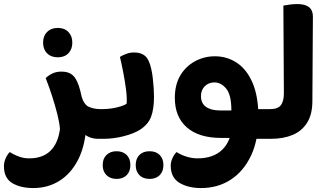

<svg xmlns="http://www.w3.org/2000/svg" viewBox="-65 -697 1655 964"><path d="M236.1 -49.1Q233.6 -80.8 223.1 -122.8Q212.6 -164.7 197.6 -211.7Q182.5 -258.8 164.5 -304.6Q176.3 -317.2 196.6 -327.3Q216.8 -337.5 244.2 -337.5Q281.7 -337.5 303 -316.6Q324.2 -295.8 337.8 -242.2Q349.5 -196.7 357.2 -150.7Q365 -104.6 367.2 -49.9Q359.7 44.7 324 111Q288.3 177.4 231.2 212.3Q174.1 247.2 102.7 247.2Q37.5 247.2 -3.8 222Q-45.2 196.8 -45.2 137.7Q-45.2 116.9 -36.4 97.4Q-27.6 77.9 -15.8 66.4Q6.5 80.8 31.1 89.5Q55.7 98.1 80.5 98.1Q149.2 98.1 187.8 60.6Q226.4 23 236.1 -49.1ZM429.2 0Q378.4 0 347.4 -33.9Q316.5 -67.8 287.4 -147.1L342.9 -217.6Q355.4 -172.5 380.7 -160.8Q406 -149.2 439 -149.2H445.2V0ZM445.2 0V-149.2Q453.8 -135.6 458.3 -117.2Q462.8 -98.8 462.8 -75Q462.8 -51.1 458.2 -31.8Q453.5 -12.6 445.2 0ZM225.1 -409.2Q191.4 -409.2 171.4 -429.5Q151.3 -449.7 151.3 -483Q151.3 -516.3 171.5 -536.5Q191.8 -556.8 225.1 -556.8Q258.7 -556.8 278.4 -536.5Q298.1 -516.3 298.1 -483Q298.1 -449.7 278.4 -429.5Q258.7 -409.2 225.1 -409.2Z M429 0V-149.2H451.1Q473.7 -149.2 498 -153Q522.3 -156.9 542.3 -163.4Q562.4 -169.8 570.8 -176.6Q573.1 -205.1 567.9 -246.7Q562.6 -288.2 554 -332.5Q545.4 -376.8 537.2 -411.3Q548.2 -418.6 567.6 -426.1Q586.9 -433.6 608.3 -433.6Q643 -433.6 663.4 -416.4Q683.7 -399.2 694.3 -351.2Q699 -331.7 702 -306Q705 -280.4 706.6 -255.2Q708.2 -230.1 708.2 -210.8Q708.2 -150.3 693.7 -111.1Q679.3 -71.9 636.6 -44.8Q605.8 -25.8 555.3 -12.9Q504.8 0 454.1 0ZM520.1 201.3Q488.8 201.3 469.7 182.5Q450.6 163.7 450.6 131.8Q450.6 99.7 469.7 81Q488.8 62.3 520.1 62.3Q552.2 62.3 570.9 81Q589.6 99.7 589.6 131.8Q589.6 163.7 570.9 182.5Q552.2 201.3 520.1 201.3ZM686 201.3Q653.8 201.3 635.1 182.5Q616.4 163.7 616.4 131.8Q616.4 99.7 635.1 81Q653.8 62.3 686 62.3Q718.1 62.3 736.8 81Q755.5 99.7 755.5 131.8Q755.5 163.7 736.8 182.5Q718.1 201.3 686 201.3Z M1171.2 0 1171.5 -149.2H1290.6V0ZM1014 -414.4Q1075.5 -414.4 1125 -381.2Q1174.6 -348.1 1203.6 -279.8Q1232.6 -211.4 1232.6 -106.6L1115.7 -4.6Q1103.6 -4.6 1082.9 -4.6Q1062.3 -4.6 1043.9 -4.6Q933.9 -4.6 873.3 -57.2Q812.8 -109.8 812.8 -205.8Q812.8 -271.7 840.2 -318Q867.7 -364.3 913.9 -389.3Q960.1 -414.4 1014 -414.4ZM1011.4 -283.2Q982.1 -283.2 963.1 -263.9Q944 -244.7 944 -214.6Q944 -178.2 969.5 -160.3Q994.9 -142.3 1041.3 -142.3Q1055.4 -142.3 1069.8 -142.3Q1084.2 -142.3 1096.7 -142.3Q1096.7 -220.5 1071 -251.8Q1045.3 -283.2 1011.4 -283.2ZM945 247.2Q879.4 247.2 835.8 220.9Q792.2 194.5 792.2 134.7Q792.2 116.1 800.9 97Q809.7 77.9 821.5 66.4Q843.6 80.8 871.5 89.5Q899.3 98.1 926.6 98.1Q1007.3 98.1 1052.1 53.5Q1096.9 9 1101.5 -76.2L1232.6 -106.6Q1232.6 6.3 1194.9 85.3Q1157.2 164.3 1092.4 205.8Q1027.7 247.2 945 247.2ZM1290.6 0V-149.2Q1299.2 -135.6 1303.7 -117.2Q1308.2 -98.8 1308.2 -75Q1308.2 -51.1 1303.6 -31.8Q1298.9 -12.6 1290.6 0Z M1275 0V-149.2H1291.9Q1329.6 -149.2 1345 -168.7Q1360.3 -188.3 1360.3 -228.9L1357.8 -668.8Q1368.1 -670.8 1387.6 -673.7Q1407.1 -676.6 1428.2 -676.6Q1506 -676.6 1506 -614.4L1503.4 -190.1Q1503.4 -122.7 1476.8 -80.6Q1450.1 -38.4 1403.4 -19.2Q1356.8 0 1295.2 0Z"/></svg>

Font: Baloo Bhaijaan 2
Style: Regular
Weight: 400
Designer: Sanskriti Dholi, Noopur Datye and Ek Type
Foundry: Ek Type
Version: Version 1.701